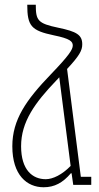

<svg xmlns="http://www.w3.org/2000/svg" viewBox="-20 -780 417 810"><path d="M288 0H365V-34H321L263 -489C315 -545 327 -567 327 -593C327 -633 303 -647 226 -663C139 -681 131 -694 131 -760H95C95 -670 112 -651 207 -631C276 -617 287 -605 287 -588C287 -571 271 -546 195 -467C90 -358 32 -275 32 -163C32 -41 94 10 164 10C210 10 245 -9 279 -49H282L289 0ZM69 -163C69 -266 127 -346 218 -441C222 -445 226 -449 230 -454L278 -80C242 -43 203 -24 173 -24C117 -24 69 -63 69 -163Z"/></svg>

Font: Noto Sans Armenian ExtraCondensed ExtraLight
Style: Regular
Weight: 200
Width: 2
Designer: Monotype Design Team
Foundry: Monotype Imaging Inc.
Version: Version 2.008